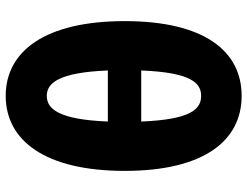

<svg xmlns="http://www.w3.org/2000/svg" viewBox="-117 -736 867 673"><g transform="rotate(90 316.5 -399.5)"><path d="M316 14C473 14 579 -125 579 -403C579 -681 473 -813 316 -813C159 -813 54 -682 54 -403C54 -125 159 14 316 14ZM316 -130C271 -130 234 -172 227 -344H406C399 -172 362 -130 316 -130ZM227 -461C234 -636 271 -671 316 -671C362 -671 399 -636 406 -461Z"/></g></svg>

Font: Noto Sans TC Black
Style: Regular
Weight: 900
Designer: Ryoko NISHIZUKA 西塚涼子 (kana, bopomofo & ideographs); Paul D. Hunt (Latin, Greek & Cyrillic); Sandoll Communications 산돌커뮤니
Foundry: Adobe
Version: Version 2.004;hotconv 1.0.118;makeotfexe 2.5.65603